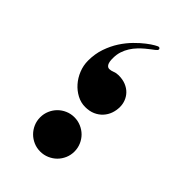

<svg xmlns="http://www.w3.org/2000/svg" viewBox="-210 -786 831 831"><g transform="rotate(45 205.5 -371.0)"><path d="M310.1 -134.8Q310.1 -112.8 301.8 -93.8Q293.5 -74.7 279.3 -60.5Q265.1 -46.4 245.8 -38.1Q226.6 -29.8 205.1 -29.8Q183.1 -29.8 164.1 -38.1Q145 -46.4 130.9 -60.5Q116.7 -74.7 108.4 -93.8Q100.1 -112.8 100.1 -134.8Q100.1 -156.2 108.4 -175.5Q116.7 -194.8 130.9 -209Q145 -223.1 164.1 -231.4Q183.1 -239.7 205.1 -239.7Q226.6 -239.7 245.8 -231.4Q265.1 -223.1 279.3 -209Q293.5 -194.8 301.8 -175.5Q310.1 -156.2 310.1 -134.8ZM313 -410.6Q313 -389.6 306.2 -370.4Q299.3 -351.1 285.6 -336.2Q272 -321.3 252.2 -312.5Q232.4 -303.7 206.1 -303.7Q179.7 -303.7 155.8 -316.4Q131.8 -329.1 113.5 -349.9Q95.2 -370.6 84.2 -397.9Q73.2 -425.3 73.2 -454.6Q73.2 -496.1 85.4 -531.5Q97.7 -566.9 116.2 -595.5Q134.8 -624 156.7 -646.2Q178.7 -668.5 198 -683.3Q217.3 -698.2 231 -705.8Q244.6 -713.4 247.1 -713.4Q252.4 -713.4 254.2 -710.7Q255.9 -708 255.9 -705.6Q255.9 -702.6 253.4 -699.7Q251 -696.8 245.6 -692.6Q240.2 -688.5 231.7 -682.1Q223.1 -675.8 210.9 -665.5Q198.7 -655.3 186.3 -642.3Q173.8 -629.4 163.8 -613.5Q153.8 -597.7 147.7 -579.3Q141.6 -561 141.6 -539.6Q141.1 -516.1 147.2 -504.9Q153.3 -493.7 164.1 -493.7Q173.8 -493.7 185.8 -498.5Q197.8 -503.4 211.9 -503.4Q236.8 -503.4 255.9 -495.6Q274.9 -487.8 287.6 -474.6Q300.3 -461.4 306.6 -444.8Q313 -428.2 313 -410.6Z"/></g></svg>

Font: XB Zar
Style: Bold
Weight: 700
Designer: Behnam
Foundry: Irmug
Version: Version 8.005 2009